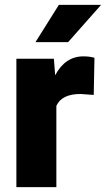

<svg xmlns="http://www.w3.org/2000/svg" viewBox="-20 -770 436 790"><path d="M365.7 -379.4 311.5 -383.3Q233.9 -383.3 211.9 -334.5V0H47.4V-528.3H201.7L207 -460.4Q248.5 -538.1 322.8 -538.1Q349.1 -538.1 368.7 -532.2ZM222.2 -750H396L260.3 -596.7H126Z"/></svg>

Font: Roboto Black
Style: Regular
Weight: 900
Designer: Google
Version: Version 2.134; 2016